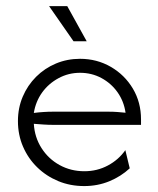

<svg xmlns="http://www.w3.org/2000/svg" viewBox="-20 -610 526 638"><path d="M259.7 8.3Q213.2 8.3 173.3 -8.3Q133.3 -25 103.5 -54.2Q73.6 -83.3 56.6 -122.6Q39.6 -161.8 39.6 -207.6Q39.6 -251.4 55.6 -288.9Q71.5 -326.4 100 -354.9Q128.5 -383.3 166 -399Q203.5 -414.6 245.8 -414.6Q302.1 -414.6 348.3 -387.8Q394.4 -361.1 421.5 -315.6Q448.6 -270.1 448.6 -213.2V-195.1H156.2Q141 -195.1 124.7 -196.2Q108.3 -197.2 92.4 -198.6Q95.1 -153.5 118.1 -117.7Q141 -81.9 178.1 -61.5Q215.3 -41 260.4 -41Q302.8 -41 338.5 -60.1Q374.3 -79.2 396.5 -111.1L411.1 -50.7Q381.9 -23.6 343.1 -7.6Q304.2 8.3 259.7 8.3ZM92.4 -234.7Q108.3 -236.8 124.3 -237.8Q140.3 -238.9 156.2 -238.9H340.3Q356.9 -238.9 370.5 -237.8Q384 -236.8 397.2 -235.4Q391.7 -273.6 370.5 -303.5Q349.3 -333.3 317 -350.7Q284.7 -368.1 245.8 -368.1Q207.6 -368.1 174.7 -350.3Q141.7 -332.6 120.1 -302.8Q98.6 -272.9 92.4 -234.7ZM224.3 -472.9 143.1 -589.6H203.5L268.1 -472.9Z"/></svg>

Font: Afacad Flux Light
Style: Regular
Weight: 300
Designer: Kristian Moeller
Foundry: Dicotype
Version: Version 1.100